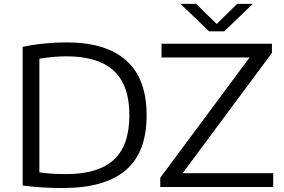

<svg xmlns="http://www.w3.org/2000/svg" viewBox="-20 -966 1468 992"><path d="M305 5.5Q254 5.5 204.8 2.8Q155.5 0 97 -7.5V-724Q150 -735.5 210.2 -741.2Q270.5 -747 324 -747Q527 -747 632.2 -653.5Q737.5 -560 737.5 -370Q737.5 -178 629 -86.2Q520.5 5.5 305 5.5ZM322.5 -66.5Q486.5 -66.5 567.5 -140.2Q648.5 -214 648.5 -370.5Q648.5 -526.5 567.5 -600.8Q486.5 -675 324.5 -675Q291 -675 255.8 -671.8Q220.5 -668.5 183.5 -663V-75.5Q212 -71 245 -68.8Q278 -66.5 322.5 -66.5ZM808 0V-47.5L1269.5 -669H814.5V-740H1385V-692.5L923.5 -71H1391.5V0ZM1060.5 -804 912.5 -946H993.5L1099.5 -842L1205.5 -946H1286.5L1138.5 -804Z"/></svg>

Font: Encode Sans Exp
Style: Regular
Weight: 400
Width: 7
Designer: Multiple Designers
Foundry: Impallari Type
Version: Version 3.002; ttfautohint (v1.8.3) -l 8 -r 50 -G 200 -x 14 